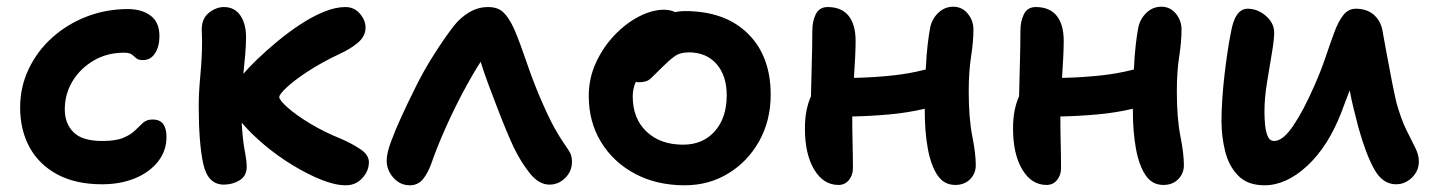

<svg xmlns="http://www.w3.org/2000/svg" viewBox="-20 -540 4273 572"><path d="M284 9Q206 9 151.5 -20Q97 -49 68.5 -100.5Q40 -152 40 -220Q40 -281 65.5 -334.5Q91 -388 135.5 -428Q180 -468 238 -490.5Q296 -513 361 -513Q402 -513 428.5 -493.5Q455 -474 455 -432Q455 -402 442 -381.5Q429 -361 406 -361Q392 -361 386 -366.5Q380 -372 373 -377.5Q366 -383 349 -383Q299 -383 259 -359.5Q219 -336 196 -298Q173 -260 173 -214Q173 -172 199 -146Q225 -120 285 -120Q325 -120 347.5 -129.5Q370 -139 383 -152Q396 -165 406.5 -174.5Q417 -184 435 -184Q476 -184 476 -132Q476 -91 451 -59Q426 -27 382.5 -9Q339 9 284 9Z M647 10Q599 10 585.5 -52Q572 -114 572 -225Q572 -263 577 -317Q582 -371 582 -416Q582 -424 581.5 -433.5Q581 -443 581 -452Q581 -485 602.5 -502Q624 -519 647 -519Q679 -519 696 -494Q713 -469 713 -429Q713 -405 710.5 -377Q708 -349 705 -320Q720 -338 746 -363Q772 -388 805 -415.5Q838 -443 873.5 -466.5Q909 -490 944 -504.5Q979 -519 1009 -519Q1035 -519 1052 -499.5Q1069 -480 1069 -458Q1069 -432 1046.5 -413Q1024 -394 993 -380Q938 -354 897.5 -327.5Q857 -301 834.5 -280Q812 -259 812 -251Q812 -242 836.5 -220Q861 -198 903 -172.5Q945 -147 997 -126Q1027 -113 1053 -96Q1079 -79 1079 -57Q1079 -31 1059.5 -9.5Q1040 12 1010 12Q978 12 936 -5Q894 -22 850 -49Q806 -76 768 -108Q730 -140 705 -169Q702 -172 700 -175Q703 -123 709 -91.5Q715 -60 715 -43Q715 -16 694 -3Q673 10 647 10Z M1201 12Q1172 12 1152 -10.5Q1132 -33 1132 -62Q1132 -83 1144.5 -117Q1157 -151 1175.5 -191.5Q1194 -232 1214 -272Q1240 -326 1273.5 -378.5Q1307 -431 1333 -464Q1353 -489 1379 -504Q1405 -519 1434 -519Q1464 -519 1480.5 -502.5Q1497 -486 1512 -453Q1529 -413 1547.5 -358.5Q1566 -304 1587 -254Q1614 -191 1631 -160.5Q1648 -130 1662 -110Q1673 -95 1678.5 -84.5Q1684 -74 1684 -58Q1684 -30 1664 -10Q1644 10 1617 10Q1586 10 1559.5 -22.5Q1533 -55 1511 -100Q1502 -119 1489 -150Q1476 -181 1462 -217.5Q1448 -254 1434.5 -290Q1421 -326 1412 -356Q1388 -319 1360.5 -267.5Q1333 -216 1307.5 -159Q1282 -102 1264 -50Q1253 -21 1238.5 -4.5Q1224 12 1201 12Z M2020 12Q1936 12 1871.5 -22.5Q1807 -57 1770.5 -117Q1734 -177 1734 -254Q1734 -307 1755.5 -353.5Q1777 -400 1811 -435.5Q1845 -471 1884 -491Q1923 -511 1958 -511Q1977 -511 1991 -504Q2006 -507 2020 -507Q2140 -507 2208 -440Q2276 -373 2276 -258Q2276 -181 2242 -120Q2208 -59 2150 -23.5Q2092 12 2020 12ZM1865 -253Q1865 -187 1906 -148Q1947 -109 2015 -109Q2074 -109 2109.5 -149Q2145 -189 2145 -256Q2145 -315 2114.5 -349.5Q2084 -384 2032 -384Q2006 -384 1989.5 -372Q1973 -360 1953 -340Q1931 -318 1919 -306.5Q1907 -295 1884 -295Q1879 -295 1874 -296Q1865 -275 1865 -253Z M2478 11Q2433 11 2405.5 -35Q2378 -81 2378 -157Q2378 -188 2383 -212Q2388 -236 2396 -253Q2397 -304 2398.5 -354.5Q2400 -405 2400 -448Q2400 -477 2410.5 -498Q2421 -519 2446 -519Q2487 -519 2508 -493Q2529 -467 2529 -418Q2529 -396 2527.5 -367Q2526 -338 2524 -308Q2578 -309 2633 -314.5Q2688 -320 2738 -333Q2740 -376 2743.5 -406Q2747 -436 2751 -457Q2756 -483 2775 -501.5Q2794 -520 2820 -520Q2846 -520 2863 -499.5Q2880 -479 2880 -452Q2880 -416 2873 -371.5Q2866 -327 2866 -268Q2866 -188 2876.5 -135Q2887 -82 2887 -48Q2887 -23 2870 -6Q2853 11 2826 11Q2792 11 2772.5 -18.5Q2753 -48 2744 -98Q2735 -148 2735 -210V-216Q2684 -204 2628 -199Q2572 -194 2519 -193Q2519 -150 2520 -112.5Q2521 -75 2521 -39Q2521 -18 2509 -3.5Q2497 11 2478 11Z M3098 11Q3053 11 3025.5 -35Q2998 -81 2998 -157Q2998 -188 3003 -212Q3008 -236 3016 -253Q3017 -304 3018.5 -354.5Q3020 -405 3020 -448Q3020 -477 3030.5 -498Q3041 -519 3066 -519Q3107 -519 3128 -493Q3149 -467 3149 -418Q3149 -396 3147.5 -367Q3146 -338 3144 -308Q3198 -309 3253 -314.5Q3308 -320 3358 -333Q3360 -376 3363.5 -406Q3367 -436 3371 -457Q3376 -483 3395 -501.5Q3414 -520 3440 -520Q3466 -520 3483 -499.5Q3500 -479 3500 -452Q3500 -416 3493 -371.5Q3486 -327 3486 -268Q3486 -188 3496.5 -135Q3507 -82 3507 -48Q3507 -23 3490 -6Q3473 11 3446 11Q3412 11 3392.5 -18.5Q3373 -48 3364 -98Q3355 -148 3355 -210V-216Q3304 -204 3248 -199Q3192 -194 3139 -193Q3139 -150 3140 -112.5Q3141 -75 3141 -39Q3141 -18 3129 -3.5Q3117 11 3098 11Z M3747 12Q3697 12 3669 -16.5Q3641 -45 3630 -89Q3619 -133 3619 -180Q3619 -209 3621.5 -246.5Q3624 -284 3628.5 -321.5Q3633 -359 3638 -391.5Q3643 -424 3647 -443Q3659 -514 3697 -514Q3727 -514 3751.5 -492.5Q3776 -471 3776 -443Q3776 -422 3769 -381Q3762 -340 3754.5 -293.5Q3747 -247 3747 -207Q3747 -187 3749 -167Q3751 -147 3757 -133.5Q3763 -120 3776 -120Q3802 -120 3832.5 -165Q3863 -210 3895 -283Q3915 -328 3929 -369.5Q3943 -411 3955 -443.5Q3967 -476 3982 -495Q3997 -514 4019 -514Q4054 -514 4075 -494Q4096 -474 4100 -441Q4105 -414 4112 -375.5Q4119 -337 4126.5 -299Q4134 -261 4140 -235Q4154 -185 4169.5 -153.5Q4185 -122 4196 -100.5Q4207 -79 4207 -59Q4207 -31 4186.5 -11Q4166 9 4139 9Q4099 9 4074 -36Q4049 -81 4027 -160Q4020 -187 4013 -215Q4006 -243 4001 -271Q3995 -256 3989 -239.5Q3983 -223 3976 -205Q3937 -104 3874.5 -46Q3812 12 3747 12Z"/></svg>

Font: Shantell Sans Normal
Style: Regular
Weight: 600
Designer: Stephen Nixon, Anya Danilova, Shantell Martin
Foundry: Arrow Type
Version: Version 1.009;[a7da0bfa3]